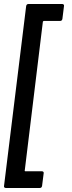

<svg xmlns="http://www.w3.org/2000/svg" viewBox="-28 -804 356 954"><path d="M-8 120 102 -774Q104 -784 113 -784H282Q286 -784 288.5 -781Q291 -778 290 -774L282 -710Q280 -700 271 -700H190Q187 -700 185 -696L95 43Q94 44 95 45.5Q96 47 98 47H180Q185 47 187.5 50Q190 53 189 57L181 120Q179 130 170 130H1Q-4 130 -6.5 127Q-9 124 -8 120Z"/></svg>

Font: Barlow Condensed Medium
Style: Italic
Weight: 500
Width: 3
Italic angle: -7°
Designer: Jeremy Tribby
Foundry: Tribby Type
Version: Version 1.408